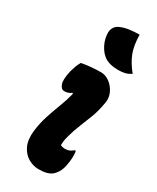

<svg xmlns="http://www.w3.org/2000/svg" viewBox="-207 -862 764 933"><g transform="rotate(30 175.0 -396.0)"><path d="M104 -540Q129 -545 158 -547.5Q187 -550 212 -550Q238 -550 261 -533Q284 -516 297 -488.5Q310 -461 304 -431Q296 -383 282 -346Q268 -309 254 -275Q240 -241 229 -202Q223 -180 221.5 -168Q220 -156 220 -146Q231 -140 246 -140Q260 -140 269.5 -144Q279 -148 291 -158H297Q303 -122 293 -73Q286 -37 263 -14Q250 -1 230.5 4.5Q211 10 183 10Q154 10 126 -6Q98 -22 82 -55.5Q66 -89 72 -141Q78 -188 91.5 -229.5Q105 -271 120.5 -311Q136 -351 146 -391L141 -394Q127 -381 102 -381Q85 -381 76.5 -404.5Q68 -428 81 -482Q85 -496 90 -510Q95 -524 104 -540ZM283 -802Q284 -743 299 -703Q314 -663 349 -620Q332 -609 316 -605Q300 -601 278 -601Q226 -601 197 -623Q175 -640 160 -670.5Q145 -701 145 -735Q145 -750 153 -763.5Q161 -777 177 -784Q198 -794 226.5 -798Q255 -802 283 -802Z"/></g></svg>

Font: Recursive Sn Csl St XBd
Style: Italic
Weight: 800
Italic angle: -15°
Version: Version 1.079;hotconv 1.0.112;makeotfexe 2.5.65598; ttfautoh